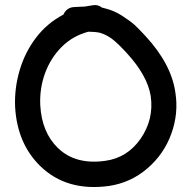

<svg xmlns="http://www.w3.org/2000/svg" viewBox="-20 -741 759 763"><path d="M413 -2Q500 -15 566 -72Q632 -129 661 -210Q690 -290 677 -373Q661 -487 557 -599Q531 -627 515 -642Q497 -658 465 -678.5Q433 -699 400 -707Q393 -709 385 -711Q369 -724 348 -720Q332 -718 317 -715Q309 -715 296 -714Q282 -713 276 -713Q245 -712 232 -683Q167 -649 123 -591Q79 -533 58 -461.5Q37 -390 40 -317Q48 -171 140 -81Q245 21 413 -2ZM399 -102Q280 -85 210 -153Q146 -215 140 -323Q137 -390 159 -450Q181 -510 224.5 -554Q268 -598 331 -615Q357 -615 376 -611Q402 -604 427 -585Q450 -567 483 -531Q566 -441 579 -359Q592 -267 539 -190Q486 -114 399 -102Z"/></svg>

Font: Balsamiq Sans
Style: Regular
Weight: 400
Designer: Michael Angeles
Foundry: Balsamiq SRL
Version: Version 1.020; ttfautohint (v1.8.4.7-5d5b);gftools[0.9.26]